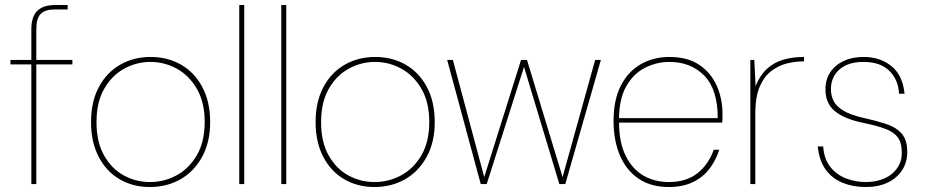

<svg xmlns="http://www.w3.org/2000/svg" viewBox="-20 -740 3720 772"><path d="M106 0V-623Q106 -653 115 -674.5Q124 -696 145.5 -708Q167 -720 204 -720H252V-702H201Q161 -702 143.5 -684Q126 -666 126 -622V0ZM22 -481V-499H271V-481Z M582 12Q515 12 461.5 -19Q408 -50 377 -109Q346 -168 346 -249Q346 -331 377.5 -390Q409 -449 463.5 -480Q518 -511 585 -511Q654 -511 708 -480Q762 -449 793.5 -390Q825 -331 825 -249Q825 -168 792.5 -109Q760 -50 705.5 -19Q651 12 582 12ZM583 -8Q639 -8 689 -34.5Q739 -61 771 -115Q803 -169 803 -250Q803 -329 771.5 -383Q740 -437 690.5 -464Q641 -491 585 -491Q529 -491 479.5 -464Q430 -437 399 -383Q368 -329 368 -249Q368 -169 398.5 -115Q429 -61 478 -34.5Q527 -8 583 -8Z M942 0V-720H962V0Z M1111 0V-720H1131V0Z M1485 12Q1418 12 1364.5 -19Q1311 -50 1280 -109Q1249 -168 1249 -249Q1249 -331 1280.5 -390Q1312 -449 1366.5 -480Q1421 -511 1488 -511Q1557 -511 1611 -480Q1665 -449 1696.5 -390Q1728 -331 1728 -249Q1728 -168 1695.5 -109Q1663 -50 1608.5 -19Q1554 12 1485 12ZM1486 -8Q1542 -8 1592 -34.5Q1642 -61 1674 -115Q1706 -169 1706 -250Q1706 -329 1674.5 -383Q1643 -437 1593.5 -464Q1544 -491 1488 -491Q1432 -491 1382.5 -464Q1333 -437 1302 -383Q1271 -329 1271 -249Q1271 -169 1301.5 -115Q1332 -61 1381 -34.5Q1430 -8 1486 -8Z M1913 0 1778 -499H1801L1927 -28L2075 -499H2099L2242 -28L2373 -499H2396L2253 0H2229L2087 -471L1937 0Z M2669 12Q2598 12 2548.5 -21Q2499 -54 2473 -114Q2447 -174 2447 -255Q2447 -337 2475.5 -394Q2504 -451 2555 -481Q2606 -511 2672 -511Q2745 -511 2792 -479Q2839 -447 2862 -395Q2885 -343 2885 -282Q2885 -272 2885 -265Q2885 -258 2884 -247H2458V-265H2866Q2866 -380 2812 -435.5Q2758 -491 2672 -491Q2620 -491 2573.5 -467.5Q2527 -444 2498 -393Q2469 -342 2469 -260V-251Q2469 -166 2496.5 -112Q2524 -58 2569 -33Q2614 -8 2669 -8Q2738 -8 2783 -42.5Q2828 -77 2850 -138H2872Q2858 -94 2831.5 -60Q2805 -26 2764.5 -7Q2724 12 2669 12Z M2997 0V-499H3013L3018 -394Q3036 -438 3064 -463.5Q3092 -489 3129.5 -500Q3167 -511 3213 -511V-493H3206Q3179 -493 3146.5 -485.5Q3114 -478 3084 -456.5Q3054 -435 3035.5 -393.5Q3017 -352 3017 -284V0Z M3461 12Q3410 12 3368 -5Q3326 -22 3300 -58Q3274 -94 3268 -151H3290Q3293 -101 3318.5 -69Q3344 -37 3382 -22.5Q3420 -8 3461 -8Q3503 -8 3536 -22.5Q3569 -37 3587.5 -64Q3606 -91 3606 -125Q3606 -166 3590 -187.5Q3574 -209 3541 -221.5Q3508 -234 3456 -245Q3415 -253 3385.5 -265Q3356 -277 3336.5 -293.5Q3317 -310 3308 -331.5Q3299 -353 3299 -381Q3299 -420 3318 -449Q3337 -478 3371.5 -494.5Q3406 -511 3453 -511Q3519 -511 3564.5 -474Q3610 -437 3617 -363H3595Q3592 -420 3555.5 -455.5Q3519 -491 3453 -491Q3389 -491 3355 -460.5Q3321 -430 3321 -381Q3321 -356 3331.5 -334.5Q3342 -313 3370.5 -295.5Q3399 -278 3452 -266Q3502 -255 3542 -242Q3582 -229 3605 -203.5Q3628 -178 3628 -128Q3628 -88 3607.5 -56Q3587 -24 3549.5 -6Q3512 12 3461 12Z"/></svg>

Font: DM Sans 20pt Thin
Style: Regular
Weight: 250
Version: Version 4.004;gftools[0.9.30]